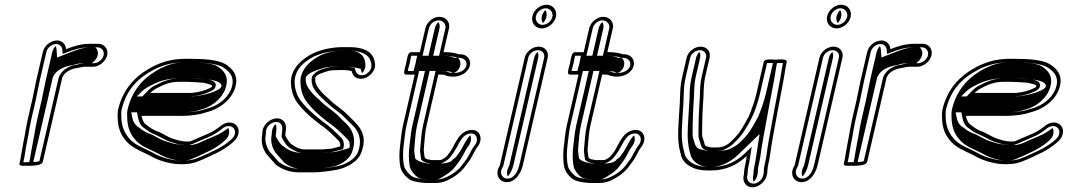

<svg xmlns="http://www.w3.org/2000/svg" viewBox="-20 -700 4527 811"><path d="M66 -26 62.4 -10.5C59.2 3.4 79.5 0 88 0C93.3 0 156.1 4 160.8 -16.5L242.9 -372C245.7 -376.9 245.9 -378.5 246.1 -378.4C254.9 -395.5 279.1 -408.8 302.7 -412.1C316.2 -414 323.9 -418 338 -418H373C398.8 -418 426.6 -440.3 432.7 -466.5C438.8 -492.7 421.3 -515 395.4 -515H360.4C322.6 -515 290.7 -504.8 258.9 -492.4C257.6 -512.6 243.7 -529 220.6 -529C194 -529 167.1 -507.1 160.9 -480.5L132.5 -357.5C126.1 -329.7 122.2 -304.2 115.6 -275.5L96.9 -194.5C94.6 -184.3 92.3 -172.9 90 -160.1L84.1 -126C82.6 -116.7 80.9 -108 79 -99.5C75.9 -86.3 70.8 -51.2 68.6 -41.5L68.4 -40.9C68.2 -37.1 67.5 -32.5 66 -26ZM94 -99.5C96 -108.3 97.8 -117.6 99.3 -127L105.1 -160.9C107.4 -173.5 109.6 -184.6 111.9 -194.5L130.6 -275.5C137.4 -304.9 141.3 -330.5 147.5 -357.5L175.9 -480.5C180.2 -498.8 198.8 -514 217.2 -514C232.6 -514 242.5 -503.1 243.6 -488.1L244.7 -472L261.7 -478.6C292.7 -490.7 322 -500 356.9 -500H391.9C409.4 -500 421.8 -484.2 417.7 -466.5C413.6 -448.8 393.9 -433 376.5 -433H341.5C324 -433 314.3 -428.4 304 -426.9C276.4 -423.1 246.9 -408.8 232.3 -382C230.7 -378.5 231.4 -379.5 228.5 -374.5L146.5 -19.5C133.6 -14.1 96.8 -15 91.5 -15C86.6 -15 81.8 -14.6 78.4 -14.7L81 -26C85.5 -45.4 89.3 -79.1 94 -99.5ZM106 -26 103.4 -14.7C108.9 -14.6 117.3 -14.9 120.4 -15.4C120.5 -15.6 120.7 -16 120.8 -16.5L203.1 -373C206.1 -378.2 204.8 -376.9 207.1 -380.8C217.6 -399.8 242.2 -418.9 291.9 -426.1C291.9 -426.1 303.2 -433 341.5 -433H367.1C376.1 -438 389.2 -451.3 392.7 -466.5C396.2 -481.5 389.8 -494.7 382.6 -500H356.9C339.9 -500 318.2 -494.8 286.7 -482.5L221.1 -457L218.8 -490.8C218.4 -496.2 217.2 -500.7 214.9 -505.4C208.6 -498.9 203.1 -490.1 200.9 -480.5L172.5 -357.5C166.2 -330 162.3 -304.5 155.6 -275.5L136.9 -194.5C134.6 -184.4 132.3 -173.1 130 -160.4L124.2 -126.4C122.7 -117.1 121 -108.1 119 -99.5C116 -86.7 111 -52.1 108.5 -41.3C108.3 -37.6 107.5 -32.4 106 -26Z M638.7 -325.6C669.6 -341.8 695.8 -354.5 738.1 -354.5H767.6C779.5 -354.5 828.9 -351.6 837.5 -350.6C840.2 -350.3 876.1 -342.8 875.1 -338.2L875.7 -336.2L875.4 -335C875.1 -333.6 872.8 -331.2 869.3 -329.3C844.7 -317.1 823.1 -310.8 789.1 -307.5L614.4 -307.5C615.9 -309 638.1 -327 638.7 -325.6ZM601.7 -170.4C588.7 -177.4 581.6 -191.2 577.9 -210.5H744.9C774.8 -210.5 806.2 -213.6 831.6 -219.8L852 -225.8C900.8 -237.9 948.9 -269.9 969.4 -318.7C994.1 -379.5 961.5 -411 931 -429.6C900.6 -447.2 843.9 -451.5 790 -451.5H760.5C707.5 -451.5 666.3 -438.7 626.6 -419.5C558 -383.4 500.3 -330.7 478.3 -235L478.2 -234.7L478.2 -234.5C476.5 -224.4 476.3 -212.4 477.2 -199C478.4 -161.2 489.6 -131.3 509.4 -108.6C534 -76.6 569.8 -64.3 608.5 -45.2L629 -34.3C641.1 -27.9 656.8 -22 670.9 -17.8L687 -13.7C719.6 -4.8 774 -2.2 810.7 -16.1C842.2 -28 872.9 -43.1 902.5 -57.5C921 -67 940.7 -80.1 956.2 -92.7C968 -102.3 982.5 -114.6 986.9 -134C993.1 -160.6 976.3 -182.5 949.6 -182.5C936.4 -182.5 923.5 -177.6 912.1 -168.3C894.3 -153.9 875.7 -141.4 853.3 -132.8L808.6 -113.7C797.5 -108.9 790.7 -104.8 781.2 -102.5H762.5C749.9 -103.7 748.1 -104.4 736.3 -106.3L720 -111.2C715.4 -112.5 710.4 -114.1 704.5 -116.1C689.4 -121.3 662.3 -139.7 642 -146.1C626.6 -152 613.7 -160.7 601.7 -170.4ZM842.6 -365.5C832.6 -366.7 784.4 -369.5 771.1 -369.5H741.6C697 -369.5 666 -355.2 636.2 -339.7C622.5 -334.5 609.4 -321.5 604.5 -316.5L580.9 -292.5L786.3 -292.5C822 -295.9 846.9 -302.9 873.6 -316.2C879 -318.9 887.7 -323.5 890.4 -335L891.5 -339.9C892.3 -364.5 843.2 -366.5 842.6 -365.5ZM591.2 -157.4C604.8 -146.6 616.9 -138.5 633.7 -132C650.9 -125.3 678.5 -108 696.7 -101.8C702.6 -99.8 708 -98.1 712.7 -96.7L729.7 -91.6C741.3 -89.7 744.9 -88.7 758.4 -87.5H779.6C793 -90.8 801.8 -95.8 811.9 -100.2L856.2 -119.1C882.6 -129.5 901.4 -142.4 920.2 -157.7C928.3 -164.3 936.8 -167.5 946.2 -167.5C964.5 -167.5 976.2 -152.3 971.9 -134C969 -121.2 959.9 -112.9 948 -103.3C933.8 -91.7 914.7 -79.1 898.1 -70.5C868.9 -56.4 838.4 -41.4 808.2 -30C777.1 -18.2 724.5 -19.9 693.9 -28.3L678 -32.3C663.4 -36.8 649.7 -41.9 638.6 -47.8L617.9 -58.9C577.7 -78.7 544.8 -90.1 522.4 -119.2C505.2 -141.6 493.8 -166 492.6 -203C491.7 -216.2 492.1 -227.3 493.3 -235.3C514.7 -326.2 566.5 -372.3 631.1 -406.5C669.8 -425.1 706.6 -436.5 757 -436.5H786.6C839.7 -436.5 894.9 -431.5 921 -416.3C950 -398.6 976 -372.6 955.3 -321.3C937.8 -279.9 896.1 -251.3 851.1 -240.2L830.8 -234.2C806.4 -228.4 777.1 -225.5 748.4 -225.5H558.7L562.7 -204.7C566.7 -184 574.6 -167.2 591.2 -157.4ZM558.1 -292.5 576.9 -311.6C581.2 -316 594.6 -328.3 611.6 -336.2C639.6 -350.7 675.9 -369.5 741.6 -369.5H771.1C792.3 -369.5 835.4 -367 852.2 -364.9C860.9 -364 908.8 -360.3 915 -341.3C915.4 -339.9 915.6 -339 916 -337.7L915.4 -335C914.2 -329.6 909.6 -325.9 901.9 -321.7C873.4 -305.9 836.6 -296.9 790.8 -292.5ZM566.2 -162.2C547.3 -173.3 541.6 -188.8 537.8 -208.2L534.5 -225.5H748.4C770.4 -225.5 793 -227.8 810.2 -231.8L830.3 -237.7C862.5 -245.7 909.7 -272.1 929.8 -319.7C953.1 -377.4 922.9 -404.7 896.5 -420.9C876.6 -432.2 836.5 -436.5 786.6 -436.5H757C724.1 -436.5 695.5 -429.2 658.2 -411.3C595.7 -378.2 539.9 -328.9 518.2 -234.9C516.7 -225.3 516.4 -213.9 517.4 -200.5C518.6 -163.4 529.3 -135.4 547.9 -114.1C570.9 -84.2 599.2 -75.6 641.6 -54.8L662.5 -43.6C672 -38.6 683.9 -34.1 696.6 -30.1L711.9 -26.3C736.1 -19.6 766.8 -19.9 783.4 -26.2C811.9 -36.9 841 -51.2 871 -65.8C886.2 -73.6 905.6 -86.3 920 -98C931.4 -107.2 943 -116.8 946.9 -134C949.2 -144 947.9 -152.7 944.1 -159.7C926.7 -146 909.3 -134 881.7 -123.2L837.9 -104.4C829.9 -101 822.7 -95.4 801 -90.1L790.2 -87.5H754.3C735.9 -89.2 724.7 -91.3 713.2 -93.2L693.6 -99.1C688.4 -100.6 682.4 -102.5 676.1 -104.6C651.6 -113 625.8 -130.8 614.6 -134.3C593.6 -140.9 579.3 -151.8 566.2 -162.2Z M1343.5 -69H1265C1244.6 -69 1228.1 -79.7 1215.1 -88C1204.5 -94.4 1198 -104.5 1191.1 -116.3C1187.5 -122.1 1184.6 -128.2 1184.9 -129.5L1185 -129.9C1188.1 -154.3 1192.4 -174.8 1176.5 -189.9C1147.5 -217.3 1093 -185.1 1088.4 -144.6C1087.7 -138.2 1088 -129.9 1086.3 -122.5L1086.2 -122.1C1083 -94.4 1091.3 -71 1103 -52.5C1105.9 -48.3 1144.5 -5.3 1144.5 -5.3C1165.7 12.2 1200.1 28 1242.6 28H1301C1337 28 1376.2 22 1403.1 16.9C1443 9.2 1493.2 -16 1507.6 -59C1537.4 -143.5 1484.7 -176.5 1450.6 -212.9C1432.8 -232 1407.6 -248.5 1385.9 -266.2L1361 -289.4C1353.3 -295.7 1346.1 -302.6 1339.4 -310.1C1325 -326.3 1307 -346.9 1312.1 -373.6C1320.5 -387.7 1341.8 -391.6 1367.2 -400.6C1375.4 -402.7 1397.2 -404 1411.5 -404H1432.1C1445 -404 1453.6 -402.4 1465.1 -400C1468.6 -387.8 1473.4 -375.5 1489 -369.9C1517 -359.8 1545.6 -379.3 1557.6 -400.6C1568.1 -419.2 1564.2 -434.3 1561.1 -445.9C1550.6 -485 1511.3 -501 1454.5 -501H1433.9C1382.6 -501 1340.8 -491.8 1302.8 -474.9C1257.8 -452.6 1204.1 -408.8 1209.1 -345.9C1209.8 -320.2 1217.4 -296.4 1228.5 -276.7C1254.7 -236.8 1292.6 -204.7 1331.3 -174.7C1362.2 -154.3 1384.4 -131 1409.2 -106.6C1415.5 -100.4 1417.4 -95.1 1417.2 -83.3L1416.8 -81.6C1416.7 -81.5 1416.7 -81.5 1416.1 -81.3L1401.3 -77.5C1388.5 -74.1 1379.5 -71 1367.1 -71H1366.7C1359 -70.3 1353.2 -69.8 1343.5 -69ZM1304.4 13H1246.1C1207.5 13 1175.9 -1.6 1156.5 -17.2C1152 -22.1 1118.8 -59.5 1116.4 -62.6C1105.4 -80.3 1099.1 -100.6 1101.4 -122.9C1103.8 -134.7 1103.2 -141.2 1103.7 -146.4C1106.9 -174.6 1144.8 -196.7 1164.5 -178.1C1175.3 -167.8 1173 -153.4 1169.4 -126.3C1169.9 -117.4 1173.6 -112.7 1177.4 -106.7C1184.1 -95.2 1191.8 -82.7 1204.9 -74.8C1217.5 -66.8 1236.1 -54 1261.5 -54H1340.7C1349.9 -54.8 1357.8 -55.5 1363.8 -56C1380.8 -56.2 1389.8 -59.8 1402 -63L1429.2 -70.1L1432.6 -84.9C1432.8 -99.2 1429.8 -109.8 1421.3 -118.3C1396.8 -142.4 1373.5 -166.6 1342.1 -187.5C1303.2 -217.7 1267 -248.9 1242.2 -286.3C1231.7 -305.4 1225.2 -326.4 1224.5 -349.7C1223 -404.1 1262.4 -439.5 1306.7 -461.6C1342.9 -477.6 1381.1 -486 1430.5 -486H1451C1505.7 -486 1537.6 -470.9 1546.2 -439.1C1549.3 -427.5 1551.4 -417.6 1544.5 -405.4C1536 -390.3 1516.5 -377.1 1497.1 -384.1C1484.6 -388.6 1482 -399.9 1478.1 -413.2C1464.5 -416.2 1452.3 -419 1435.5 -419H1415C1399.6 -419 1378.7 -418.2 1366.6 -415.1C1343.3 -409.1 1313 -402 1297.5 -376C1290.4 -338.5 1311.9 -315.7 1326.8 -299C1333.8 -291.1 1341.9 -283.5 1349.4 -277.3L1374.3 -254.1C1396.6 -235.8 1421.6 -219.3 1438.2 -201.5C1457.7 -180.7 1480.8 -164 1491.7 -140.3C1500.4 -120.2 1505.3 -95.3 1493.1 -60.7C1482.1 -27.9 1441 -5.1 1403.5 2.1C1375.6 7.5 1339.6 13 1304.4 13ZM1387.3 3.6C1407.5 -0.3 1454.4 -19.6 1467.8 -59.6C1480.9 -96.9 1475.4 -124.1 1466.5 -145C1455 -170 1432.2 -185.9 1412.6 -206.9C1396 -224.7 1372.2 -240.2 1348.8 -259.3L1323.9 -282.5C1316.4 -288.6 1308.1 -296.5 1301.2 -304.3C1286.3 -321.1 1266.4 -343.7 1272.3 -374.5C1284.8 -395.7 1321.7 -404.2 1340.9 -411.1C1364.8 -419.6 1395.6 -419 1415 -419H1435.5C1458 -419 1475.3 -415.7 1487.4 -413.1L1502.9 -409.7C1504.8 -403.3 1506.7 -396.2 1509.5 -390.8C1525.4 -407.2 1525.5 -427.1 1521.2 -443.1C1511.3 -479.9 1480.6 -486 1451 -486H1430.5C1393.9 -486 1366.4 -480.7 1333.4 -466.2C1295 -447 1244.5 -407 1249.3 -347.5C1250 -322.6 1257.1 -300.2 1267.7 -281.2C1292.7 -243.3 1328.8 -212.3 1367.2 -182.5C1399.7 -161 1422.5 -137 1446.9 -112.9C1455.3 -104.6 1457.5 -96.5 1457.4 -83.9L1455.4 -75.2C1449.7 -73.3 1448.7 -72.7 1438.3 -69.6L1422.4 -65.4C1414.3 -63.3 1401.1 -57.3 1368.7 -56.1C1364.3 -55.7 1352.2 -54.6 1344.5 -54H1261.5C1210.1 -54 1190.3 -73 1180.3 -79.4C1165.2 -88.7 1158.7 -100.2 1151.9 -111.8C1147.7 -118.6 1143.2 -122.3 1144.9 -129.6C1147.4 -148.7 1149.8 -165.3 1144.3 -176.2C1136.7 -168.7 1129.9 -157.2 1128.6 -145.3C1127.9 -139.4 1128.3 -131.1 1126.3 -122.4C1123.5 -97 1131.1 -74.7 1142 -57.3C1145.2 -53.2 1176.9 -17.6 1182 -11.9C1202.4 4.5 1230.4 13 1246.1 13H1304.4C1336.1 13 1352 10.4 1387.3 3.6Z M1854.8 -384.3H1855.2C1855.3 -384.3 1855.3 -384.4 1855.9 -384.1C1881.2 -371.6 1919.9 -373.3 1945 -393C1970.6 -413.8 1971.1 -442.8 1955.4 -458.7C1947 -466.9 1935.6 -471.8 1918.1 -470.9C1903.5 -476.5 1880.5 -479.7 1859.5 -479.7H1853.3L1876.6 -580.5C1882.7 -607.1 1862.4 -629 1836 -629C1809.7 -629 1782.9 -606.8 1776.8 -580.5L1753.5 -479.6H1717C1701.4 -479.6 1699.9 -452.9 1695.6 -432.3C1690.4 -411.7 1679.6 -385 1695.2 -385H1731.7L1682.1 -170C1675.5 -141.4 1673.9 -113.4 1670.3 -88.4C1665.7 -52.8 1665.6 -19.8 1671.7 7.6C1676.3 26.9 1694.1 47.5 1710 58C1728.1 68.8 1753.1 70.7 1778.1 73H1816.3C1844.2 73 1863.7 66.5 1882.7 54.9C1899.8 46.4 1918.8 32 1932.2 18C1942.6 7.4 1950.3 -5.6 1958.5 -15.8C1974.4 -35.6 1983.5 -62.7 1997.3 -79.9C2025.3 -116.5 2004.4 -162.7 1956.4 -148.7C1913.5 -136.2 1900.3 -84.4 1881.1 -58C1871.6 -46.7 1867.3 -38.2 1859.2 -33.5C1852.5 -29.6 1845.2 -24 1838.7 -24H1803C1789.2 -26.8 1782 -25.9 1773.8 -34.4C1772.3 -41.5 1770.9 -56.5 1769.9 -66L1770.8 -79C1773.8 -108 1774.7 -139.2 1782 -170.5L1831.5 -385.3H1837.7C1840.8 -385.3 1847.1 -384.9 1854.8 -384.3ZM1912.5 -455.8C1928 -456.5 1936.4 -453.7 1943.2 -447C1954.7 -435.5 1953.2 -417.3 1937 -403.7C1916.9 -388.5 1884.5 -388.3 1862.7 -399C1854.8 -399.6 1845.3 -400.3 1841.1 -400.3H1820L1767 -170.5C1759.2 -137 1758.4 -105.7 1755.4 -76.8L1754.4 -62.3C1755.7 -50.9 1757.3 -35.3 1759.3 -25.2C1771.2 -12.9 1784.7 -11.7 1798.1 -9H1835.2C1849.8 -9 1860.5 -18.6 1864.7 -21.1C1879.8 -29.9 1884.9 -41.6 1892.6 -50.8C1917.8 -85.2 1926.3 -125.2 1957.6 -134.3C1992 -144.4 2004.8 -111.8 1985.9 -87.1C1969 -66.1 1959.9 -39.2 1947.2 -23.2C1937.6 -11.3 1930.5 0.6 1922.2 9C1910.4 21.4 1892.9 34.6 1878.4 41.8C1860.1 50.8 1847.4 58 1819.7 58H1782.2C1756.5 55.7 1734.8 53.2 1720.2 44.8C1705.7 35 1690.3 16.1 1686.8 1.3C1681.2 -23.8 1681.1 -55.7 1685.5 -89.8C1689.3 -115.5 1690.9 -143.1 1697.1 -170L1750.2 -400H1702.6C1703.2 -407.1 1707.4 -419.5 1710.5 -431.9C1710.5 -431.9 1710.6 -432.3 1710.6 -432.3C1710.6 -432.3 1710.7 -432.7 1710.5 -432.7C1713.1 -445.1 1715.3 -459 1717.3 -464.6H1764.9L1791.7 -580.5C1795.9 -598.6 1814.6 -614 1832.4 -614C1851.4 -614 1865.3 -597.4 1861.4 -580.5L1834.7 -464.7H1855.8C1877 -464.7 1899 -460.8 1912.3 -455.8ZM1866.2 -399 1880.1 -397.9 1888.4 -393.8C1891.5 -392.3 1894.1 -391.6 1895.4 -391.3C1897.2 -391.8 1902.5 -393.6 1908.7 -398.3C1928.1 -414.4 1928.9 -440.8 1917.4 -452.4C1916.1 -453.7 1914.9 -454.7 1913.4 -455.7L1900.9 -455.1L1888.2 -459.9C1881.2 -462.6 1866.6 -464.7 1855.8 -464.7H1809.7L1836.4 -580.5C1838.8 -590.7 1836.6 -599.8 1831.9 -606.6C1825.4 -600.4 1819 -590.7 1816.7 -580.5L1789.9 -464.6H1742.2C1739.5 -456.5 1737.8 -443.8 1735.5 -432.3C1732.5 -420.8 1728.4 -408.8 1727.3 -400H1775L1721.9 -170C1715.4 -142 1713.9 -114.2 1710.2 -88.9C1705.7 -53.9 1705.6 -21.3 1711.6 5.1C1715.5 21.8 1732.3 41 1744.8 49.5C1753.9 54.8 1761.9 55.8 1786.1 58H1819.6C1826.5 58 1832.2 58 1848.7 47.9C1862.4 39.5 1880.5 28.5 1894.4 14C1903.5 4.7 1911.1 -7.9 1919.9 -18.9C1934.4 -37 1942.9 -63 1958.7 -83C1970.1 -98.1 1972.1 -116.3 1966.2 -128.4C1947.3 -110.8 1935.7 -77.3 1919.4 -55C1910.1 -43.9 1908.9 -35.9 1892.3 -26.2C1892.3 -26.2 1886.9 -9 1835 -9H1789.7C1778.2 -11.3 1749.4 -14.2 1734 -30.1C1732.2 -38.8 1730.7 -53.9 1729.5 -64.6L1730.5 -78.1C1733.5 -107.1 1734.4 -138.4 1741.8 -170.5L1794.8 -400.3H1840.9C1850.8 -400.3 1856.9 -399.7 1866.2 -399Z M2091.4 -1.6C2091.4 -1.6 2088.4 3.5 2086.5 7.7C2072.6 36.4 2086.6 61.1 2107 67.2C2147 79.3 2178.8 39.9 2188.3 -1.5L2293.3 -455.9C2299.2 -481.8 2282.3 -503 2255.6 -503C2229 -503 2202.2 -481.8 2196.3 -455.9ZM2268.4 -580C2295 -580 2321.9 -601.9 2328.1 -628.5C2334.5 -656 2316.1 -680 2288.5 -680C2261.8 -680 2234.9 -658.1 2228.8 -631.5C2222.4 -604 2240.8 -580 2268.4 -580ZM2105.8 0.9 2211.3 -455.9C2215.2 -473.1 2233.5 -488 2252.2 -488C2270.9 -488 2282.2 -473.1 2278.3 -455.9L2173.3 -1.5C2165.2 33.9 2142.3 61.2 2114.3 52.8C2100.5 48.6 2090.6 31.1 2100.2 11.3C2103 5.5 2104.1 3.8 2105.8 0.9ZM2271.9 -595C2252.7 -595 2239.4 -612.4 2243.8 -631.5C2248 -649.8 2266.7 -665 2285 -665C2304.2 -665 2317.5 -647.6 2313.1 -628.5C2308.9 -610.2 2290.2 -595 2271.9 -595ZM2125 45.3C2135 34.4 2144.2 16.5 2148.3 -1.5L2253.3 -455.9C2255.4 -465.4 2254 -474 2250.4 -480.4C2244.4 -474.6 2238.4 -465.4 2236.3 -455.9L2131.1 -0.6C2122 15.4 2118.3 32.7 2125 45.3ZM2273.2 -602.6C2279.6 -608.9 2285.8 -618.4 2288.1 -628.5C2290.7 -639.6 2288.6 -649.9 2283.7 -657.4C2277.3 -651.1 2271.1 -641.6 2268.8 -631.5C2266.2 -620.4 2268.3 -610.1 2273.2 -602.6Z M2546.8 -384.3H2547.2C2547.3 -384.3 2547.3 -384.4 2547.9 -384.1C2573.2 -371.6 2611.9 -373.3 2637 -393C2662.6 -413.8 2663.1 -442.8 2647.4 -458.7C2639 -466.9 2627.6 -471.8 2610.1 -470.9C2595.5 -476.5 2572.5 -479.7 2551.5 -479.7H2545.3L2568.6 -580.5C2574.7 -607.1 2554.4 -629 2528 -629C2501.7 -629 2474.9 -606.8 2468.8 -580.5L2445.5 -479.6H2409C2393.4 -479.6 2391.9 -452.9 2387.6 -432.3C2382.4 -411.7 2371.6 -385 2387.2 -385H2423.7L2374.1 -170C2367.5 -141.4 2365.9 -113.4 2362.3 -88.4C2357.7 -52.8 2357.6 -19.8 2363.7 7.6C2368.3 26.9 2386.1 47.5 2402 58C2420.1 68.8 2445.1 70.7 2470.1 73H2508.3C2536.2 73 2555.7 66.5 2574.7 54.9C2591.8 46.4 2610.8 32 2624.2 18C2634.6 7.4 2642.3 -5.6 2650.5 -15.8C2666.4 -35.6 2675.5 -62.7 2689.3 -79.9C2717.3 -116.5 2696.4 -162.7 2648.4 -148.7C2605.5 -136.2 2592.3 -84.4 2573.1 -58C2563.6 -46.7 2559.3 -38.2 2551.2 -33.5C2544.5 -29.6 2537.2 -24 2530.7 -24H2495C2481.2 -26.8 2474 -25.9 2465.8 -34.4C2464.3 -41.5 2462.9 -56.5 2461.9 -66L2462.8 -79C2465.8 -108 2466.7 -139.2 2474 -170.5L2523.5 -385.3H2529.7C2532.8 -385.3 2539.1 -384.9 2546.8 -384.3ZM2604.5 -455.8C2620 -456.5 2628.4 -453.7 2635.2 -447C2646.7 -435.5 2645.2 -417.3 2629 -403.7C2608.9 -388.5 2576.5 -388.3 2554.7 -399C2546.8 -399.6 2537.3 -400.3 2533.1 -400.3H2512L2459 -170.5C2451.2 -137 2450.4 -105.7 2447.4 -76.8L2446.4 -62.3C2447.7 -50.9 2449.3 -35.3 2451.3 -25.2C2463.2 -12.9 2476.7 -11.7 2490.1 -9H2527.2C2541.8 -9 2552.5 -18.6 2556.7 -21.1C2571.8 -29.9 2576.9 -41.6 2584.6 -50.8C2609.8 -85.2 2618.3 -125.2 2649.6 -134.3C2684 -144.4 2696.8 -111.8 2677.9 -87.1C2661 -66.1 2651.9 -39.2 2639.2 -23.2C2629.6 -11.3 2622.5 0.6 2614.2 9C2602.4 21.4 2584.9 34.6 2570.4 41.8C2552.1 50.8 2539.4 58 2511.7 58H2474.2C2448.5 55.7 2426.8 53.2 2412.2 44.8C2397.7 35 2382.3 16.1 2378.8 1.3C2373.2 -23.8 2373.1 -55.7 2377.5 -89.8C2381.3 -115.5 2382.9 -143.1 2389.1 -170L2442.2 -400H2394.6C2395.2 -407.1 2399.4 -419.5 2402.5 -431.9C2402.5 -431.9 2402.6 -432.3 2402.6 -432.3C2402.6 -432.3 2402.7 -432.7 2402.5 -432.7C2405.1 -445.1 2407.3 -459 2409.3 -464.6H2456.9L2483.7 -580.5C2487.9 -598.6 2506.6 -614 2524.4 -614C2543.4 -614 2557.3 -597.4 2553.4 -580.5L2526.7 -464.7H2547.8C2569 -464.7 2591 -460.8 2604.3 -455.8ZM2558.2 -399 2572.1 -397.9 2580.4 -393.8C2583.5 -392.3 2586.1 -391.6 2587.4 -391.3C2589.2 -391.8 2594.5 -393.6 2600.7 -398.3C2620.1 -414.4 2620.9 -440.8 2609.4 -452.4C2608.1 -453.7 2606.9 -454.7 2605.4 -455.7L2592.9 -455.1L2580.2 -459.9C2573.2 -462.6 2558.6 -464.7 2547.8 -464.7H2501.7L2528.4 -580.5C2530.8 -590.7 2528.6 -599.8 2523.9 -606.6C2517.4 -600.4 2511 -590.7 2508.7 -580.5L2481.9 -464.6H2434.2C2431.5 -456.5 2429.8 -443.8 2427.5 -432.3C2424.5 -420.8 2420.4 -408.8 2419.3 -400H2467L2413.9 -170C2407.4 -142 2405.9 -114.2 2402.2 -88.9C2397.7 -53.9 2397.6 -21.3 2403.6 5.1C2407.5 21.8 2424.3 41 2436.8 49.5C2445.9 54.8 2453.9 55.8 2478.1 58H2511.6C2518.5 58 2524.2 58 2540.7 47.9C2554.4 39.5 2572.5 28.5 2586.4 14C2595.5 4.7 2603.1 -7.9 2611.9 -18.9C2626.4 -37 2634.9 -63 2650.7 -83C2662.1 -98.1 2664.1 -116.3 2658.2 -128.4C2639.3 -110.8 2627.7 -77.3 2611.4 -55C2602.1 -43.9 2600.9 -35.9 2584.3 -26.2C2584.3 -26.2 2578.9 -9 2527 -9H2481.7C2470.2 -11.3 2441.4 -14.2 2426 -30.1C2424.2 -38.8 2422.7 -53.9 2421.5 -64.6L2422.5 -78.1C2425.5 -107.1 2426.4 -138.4 2433.8 -170.5L2486.8 -400.3H2532.9C2542.8 -400.3 2548.9 -399.7 2558.2 -399Z M3223.9 0.5C3234.7 -46.2 3233.9 -62.4 3243.5 -114.9C3258.6 -198.2 3274.3 -281.7 3289.8 -362.8C3294.7 -388.7 3297.3 -412.6 3302.3 -434.5L3303 -437.5C3306.9 -454.4 3266.5 -448 3257 -448C3236.2 -448.5 3209.4 -453.1 3205.8 -437.5L3175.3 -305.5C3167.5 -271.7 3155.3 -239.3 3143.6 -209.8C3142.5 -207.2 3119 -165.1 3118.7 -165.2L3102.2 -139.5C3090.5 -124.5 3080.9 -114.5 3067.5 -102C3053.9 -88.4 3034.4 -77 3008 -77H2990.8C2979.9 -77 2979.5 -78 2965.2 -81.5C2956.7 -85.1 2957.3 -86.9 2953.9 -99.7C2949.8 -116.3 2945.1 -119.5 2945.6 -135.8C2946.1 -157.8 2946.2 -196.6 2947.2 -219.7L2949.6 -263C2954 -306.3 2949.4 -335.2 2959.7 -379.8L2977.3 -456.1C2983.3 -481.9 2966.3 -503 2939.6 -503C2913 -503 2886.2 -481.8 2880.2 -455.9L2862.5 -379.1C2856.7 -353.7 2854.1 -334.1 2853.3 -312.5C2852.6 -250.7 2843.1 -176.3 2844.7 -115.1C2844.4 -107.8 2848.7 -77.4 2848.7 -77.4C2851.7 -66.4 2854.9 -47.9 2858.6 -37.1C2872 -3.7 2910.4 20 2967.3 20H2985.6C3047.8 20 3098.5 -6.9 3134.2 -41.3C3132 -27.3 3130.2 -13.8 3127.1 -0.5C3124.7 9.8 3123.3 19 3122.9 26.8L3122.2 38.1L3120.4 45.9C3118.9 59.2 3121.9 70.5 3129.8 79.1C3157.1 109.3 3212.2 78.3 3218.9 39.3L3220.8 31.1C3222.3 19.7 3221.6 10.5 3223.9 0.5ZM3208.9 0.5C3206 13 3206.6 23.9 3205.6 31.9L3203.8 39.7C3202.3 48.8 3197.3 57.2 3189.7 64C3163.6 87.6 3133.4 72.6 3135.6 45L3137.5 36.9L3138.3 24.2C3138.6 17.4 3139.9 9.2 3142.1 -0.5C3145.4 -14.8 3147.3 -28.7 3149.4 -42.4L3155.3 -80.2L3124.7 -50.7C3092.3 -19.5 3046.7 5 2989 5H2970.8C2917.8 5 2884.6 -17.3 2873.2 -44.8C2870 -54.6 2866.6 -73.4 2863.8 -83.4C2863.1 -88.4 2860 -114.9 2860.1 -118.3C2858.6 -178 2868 -252.8 2868.7 -315.5C2869.5 -335.9 2871.9 -354.6 2877.5 -379.1L2895.2 -455.9C2899.2 -473.1 2917.5 -488 2936.2 -488C2954.9 -488 2966.2 -473.1 2962.3 -456.1L2944.7 -379.8C2933.7 -332.3 2938.5 -302.5 2934.3 -260.8L2931.8 -217C2930.8 -193.3 2930.7 -154.5 2930.2 -132.8C2929.6 -112.8 2935.5 -106.9 2938.9 -93.1C2941.8 -82.2 2944.7 -72.5 2956.6 -67.5C2967.8 -62.8 2975.7 -62 2987.3 -62H3004.5C3013 -62 3026 -63.7 3033.3 -65.3C3048.6 -72.8 3063.2 -78.7 3077.1 -92.6C3090.2 -105 3101.5 -116.7 3113.7 -132.4C3120 -140.5 3125.8 -151.1 3131 -159.1C3158.4 -201.4 3176.9 -247.7 3190.3 -305.5L3219.9 -433.5C3228.2 -434.7 3240.2 -433.3 3253.4 -433C3262.3 -433 3279.8 -434.9 3287.1 -433.4C3281.6 -408.7 3279.4 -387.3 3274.6 -362.2C3259.1 -281.1 3243.4 -197.5 3228.4 -114.1C3218.6 -60.6 3219.4 -44.9 3208.9 0.5ZM3244.8 -433.2 3215.3 -305.5C3207.4 -271.1 3195.1 -238.6 3183.3 -208.7C3181.3 -204.3 3160.4 -166.6 3157.5 -162.5L3140.9 -136.9C3128.9 -121.4 3118.9 -110.8 3104.9 -97.7C3090.6 -83.7 3073.1 -76.3 3057 -68.4C3038.4 -64.2 3026.3 -62 3004.5 -62H2987.3C2964.2 -62 2948.5 -67 2941.4 -68.7C2920.6 -73.7 2917.1 -85.2 2913.9 -97C2910.2 -112.2 2904.9 -116.9 2905.4 -134.7C2905.9 -156.5 2906 -195.4 2907.1 -218.7L2909.5 -262.2C2913.8 -304.9 2909.1 -334.1 2919.7 -379.8L2937.3 -456.1C2939.5 -465.6 2938.3 -473.5 2934.5 -480.4C2928.4 -474.5 2922.4 -465.4 2920.2 -455.9L2902.5 -379.1C2896.7 -354 2894.2 -334.8 2893.4 -313.6C2892.8 -251.5 2883.3 -177.3 2884.9 -116.3C2884.6 -110.5 2888.2 -83.4 2888.7 -79.8C2891.8 -68.6 2894.9 -50.6 2898.4 -40.4C2911.6 -8 2946.8 5 2970.8 5H2989C3017.3 5 3060.8 -10.9 3096.9 -45.6L3188.7 -134.2L3174.3 -41.7C3172.1 -27.8 3170.3 -14.2 3167.1 -0.5C3164.8 9.6 3163.4 18.4 3163.1 25.8L3162.3 37.7L3160.5 45.6C3159.6 53.7 3160.7 61.2 3163.8 67.3C3171 60.1 3177 50.4 3178.9 39.4L3180.7 31.4C3182 21.3 3181.4 11.4 3183.9 0.5C3194.6 -45.7 3193.8 -61.7 3203.5 -114.6C3218.5 -197.9 3234.2 -281.5 3249.7 -362.6C3254.6 -387.8 3257 -410.9 3262 -433.3C3261.2 -433.2 3257.6 -433 3253.6 -433H3252.3C3249.1 -433.1 3248.8 -433.1 3244.8 -433.2Z M3336.4 -1.6C3336.4 -1.6 3333.4 3.5 3331.5 7.7C3317.6 36.4 3331.6 61.1 3352 67.2C3392 79.3 3423.8 39.9 3433.3 -1.5L3538.3 -455.9C3544.2 -481.8 3527.3 -503 3500.6 -503C3474 -503 3447.2 -481.8 3441.3 -455.9ZM3513.4 -580C3540 -580 3566.9 -601.9 3573.1 -628.5C3579.5 -656 3561.1 -680 3533.5 -680C3506.8 -680 3479.9 -658.1 3473.8 -631.5C3467.4 -604 3485.8 -580 3513.4 -580ZM3350.8 0.9 3456.3 -455.9C3460.2 -473.1 3478.5 -488 3497.2 -488C3515.9 -488 3527.2 -473.1 3523.3 -455.9L3418.3 -1.5C3410.2 33.9 3387.3 61.2 3359.3 52.8C3345.5 48.6 3335.6 31.1 3345.2 11.3C3348 5.5 3349.1 3.8 3350.8 0.9ZM3516.9 -595C3497.7 -595 3484.4 -612.4 3488.8 -631.5C3493 -649.8 3511.7 -665 3530 -665C3549.2 -665 3562.5 -647.6 3558.1 -628.5C3553.9 -610.2 3535.2 -595 3516.9 -595ZM3370 45.3C3380 34.4 3389.2 16.5 3393.3 -1.5L3498.3 -455.9C3500.4 -465.4 3499 -474 3495.4 -480.4C3489.4 -474.6 3483.4 -465.4 3481.3 -455.9L3376.1 -0.6C3367 15.4 3363.3 32.7 3370 45.3ZM3518.2 -602.6C3524.6 -608.9 3530.8 -618.4 3533.1 -628.5C3535.7 -639.6 3533.6 -649.9 3528.7 -657.4C3522.3 -651.1 3516.1 -641.6 3513.8 -631.5C3511.2 -620.4 3513.3 -610.1 3518.2 -602.6Z M3548 -26 3544.4 -10.5C3541.2 3.4 3561.5 0 3570 0C3575.3 0 3638.1 4 3642.8 -16.5L3724.9 -372C3727.7 -376.9 3727.9 -378.5 3728.1 -378.4C3736.9 -395.5 3761.1 -408.8 3784.7 -412.1C3798.2 -414 3805.9 -418 3820 -418H3855C3880.8 -418 3908.6 -440.3 3914.7 -466.5C3920.8 -492.7 3903.3 -515 3877.4 -515H3842.4C3804.6 -515 3772.7 -504.8 3740.9 -492.4C3739.6 -512.6 3725.7 -529 3702.6 -529C3676 -529 3649.1 -507.1 3642.9 -480.5L3614.5 -357.5C3608.1 -329.7 3604.2 -304.2 3597.6 -275.5L3578.9 -194.5C3576.6 -184.3 3574.3 -172.9 3572 -160.1L3566.1 -126C3564.6 -116.7 3562.9 -108 3561 -99.5C3557.9 -86.3 3552.8 -51.2 3550.6 -41.5L3550.4 -40.9C3550.2 -37.1 3549.5 -32.5 3548 -26ZM3576 -99.5C3578 -108.3 3579.8 -117.6 3581.3 -127L3587.1 -160.9C3589.4 -173.5 3591.6 -184.6 3593.9 -194.5L3612.6 -275.5C3619.4 -304.9 3623.3 -330.5 3629.5 -357.5L3657.9 -480.5C3662.2 -498.8 3680.8 -514 3699.2 -514C3714.6 -514 3724.5 -503.1 3725.6 -488.1L3726.7 -472L3743.7 -478.6C3774.7 -490.7 3804 -500 3838.9 -500H3873.9C3891.4 -500 3903.8 -484.2 3899.7 -466.5C3895.6 -448.8 3875.9 -433 3858.5 -433H3823.5C3806 -433 3796.3 -428.4 3786 -426.9C3758.4 -423.1 3728.9 -408.8 3714.3 -382C3712.7 -378.5 3713.4 -379.5 3710.5 -374.5L3628.5 -19.5C3615.6 -14.1 3578.8 -15 3573.5 -15C3568.6 -15 3563.8 -14.6 3560.4 -14.7L3563 -26C3567.5 -45.4 3571.3 -79.1 3576 -99.5ZM3588 -26 3585.4 -14.7C3590.9 -14.6 3599.3 -14.9 3602.4 -15.4C3602.5 -15.6 3602.7 -16 3602.8 -16.5L3685.1 -373C3688.1 -378.2 3686.8 -376.9 3689.1 -380.8C3699.6 -399.8 3724.2 -418.9 3773.9 -426.1C3773.9 -426.1 3785.2 -433 3823.5 -433H3849.1C3858.1 -438 3871.2 -451.3 3874.7 -466.5C3878.2 -481.5 3871.8 -494.7 3864.6 -500H3838.9C3821.9 -500 3800.2 -494.8 3768.7 -482.5L3703.1 -457L3700.8 -490.8C3700.4 -496.2 3699.2 -500.7 3696.9 -505.4C3690.6 -498.9 3685.1 -490.1 3682.9 -480.5L3654.5 -357.5C3648.2 -330 3644.3 -304.5 3637.6 -275.5L3618.9 -194.5C3616.6 -184.4 3614.3 -173.1 3612 -160.4L3606.2 -126.4C3604.7 -117.1 3603 -108.1 3601 -99.5C3598 -86.7 3593 -52.1 3590.5 -41.3C3590.3 -37.6 3589.5 -32.4 3588 -26Z M4120.7 -325.6C4151.6 -341.8 4177.8 -354.5 4220.1 -354.5H4249.6C4261.5 -354.5 4310.9 -351.6 4319.5 -350.6C4322.2 -350.3 4358.1 -342.8 4357.1 -338.2L4357.7 -336.2L4357.4 -335C4357.1 -333.6 4354.8 -331.2 4351.3 -329.3C4326.7 -317.1 4305.1 -310.8 4271.1 -307.5L4096.4 -307.5C4097.9 -309 4120.1 -327 4120.7 -325.6ZM4083.7 -170.4C4070.7 -177.4 4063.6 -191.2 4059.9 -210.5H4226.9C4256.8 -210.5 4288.2 -213.6 4313.6 -219.8L4334 -225.8C4382.8 -237.9 4430.9 -269.9 4451.4 -318.7C4476.1 -379.5 4443.5 -411 4413 -429.6C4382.6 -447.2 4325.9 -451.5 4272 -451.5H4242.5C4189.5 -451.5 4148.3 -438.7 4108.6 -419.5C4040 -383.4 3982.3 -330.7 3960.3 -235L3960.2 -234.7L3960.2 -234.5C3958.5 -224.4 3958.3 -212.4 3959.2 -199C3960.4 -161.2 3971.6 -131.3 3991.4 -108.6C4016 -76.6 4051.8 -64.3 4090.5 -45.2L4111 -34.3C4123.1 -27.9 4138.8 -22 4152.9 -17.8L4169 -13.7C4201.6 -4.8 4256 -2.2 4292.7 -16.1C4324.2 -28 4354.9 -43.1 4384.5 -57.5C4403 -67 4422.7 -80.1 4438.2 -92.7C4450 -102.3 4464.5 -114.6 4468.9 -134C4475.1 -160.6 4458.3 -182.5 4431.6 -182.5C4418.4 -182.5 4405.5 -177.6 4394.1 -168.3C4376.3 -153.9 4357.7 -141.4 4335.3 -132.8L4290.6 -113.7C4279.5 -108.9 4272.7 -104.8 4263.2 -102.5H4244.5C4231.9 -103.7 4230.1 -104.4 4218.3 -106.3L4202 -111.2C4197.4 -112.5 4192.4 -114.1 4186.5 -116.1C4171.4 -121.3 4144.3 -139.7 4124 -146.1C4108.6 -152 4095.7 -160.7 4083.7 -170.4ZM4324.6 -365.5C4314.6 -366.7 4266.4 -369.5 4253.1 -369.5H4223.6C4179 -369.5 4148 -355.2 4118.2 -339.7C4104.5 -334.5 4091.4 -321.5 4086.5 -316.5L4062.9 -292.5L4268.3 -292.5C4304 -295.9 4328.9 -302.9 4355.6 -316.2C4361 -318.9 4369.7 -323.5 4372.4 -335L4373.5 -339.9C4374.3 -364.5 4325.2 -366.5 4324.6 -365.5ZM4073.2 -157.4C4086.8 -146.6 4098.9 -138.5 4115.7 -132C4132.9 -125.3 4160.5 -108 4178.7 -101.8C4184.6 -99.8 4190 -98.1 4194.7 -96.7L4211.7 -91.6C4223.3 -89.7 4226.9 -88.7 4240.4 -87.5H4261.6C4275 -90.8 4283.8 -95.8 4293.9 -100.2L4338.2 -119.1C4364.6 -129.5 4383.4 -142.4 4402.2 -157.7C4410.3 -164.3 4418.8 -167.5 4428.2 -167.5C4446.5 -167.5 4458.2 -152.3 4453.9 -134C4451 -121.2 4441.9 -112.9 4430 -103.3C4415.8 -91.7 4396.7 -79.1 4380.1 -70.5C4350.9 -56.4 4320.4 -41.4 4290.2 -30C4259.1 -18.2 4206.5 -19.9 4175.9 -28.3L4160 -32.3C4145.4 -36.8 4131.7 -41.9 4120.6 -47.8L4099.9 -58.9C4059.7 -78.7 4026.8 -90.1 4004.4 -119.2C3987.2 -141.6 3975.8 -166 3974.6 -203C3973.7 -216.2 3974.1 -227.3 3975.3 -235.3C3996.7 -326.2 4048.5 -372.3 4113.1 -406.5C4151.8 -425.1 4188.6 -436.5 4239 -436.5H4268.6C4321.7 -436.5 4376.9 -431.5 4403 -416.3C4432 -398.6 4458 -372.6 4437.3 -321.3C4419.8 -279.9 4378.1 -251.3 4333.1 -240.2L4312.8 -234.2C4288.4 -228.4 4259.1 -225.5 4230.4 -225.5H4040.7L4044.7 -204.7C4048.7 -184 4056.6 -167.2 4073.2 -157.4ZM4040.1 -292.5 4058.9 -311.6C4063.2 -316 4076.6 -328.3 4093.6 -336.2C4121.6 -350.7 4157.9 -369.5 4223.6 -369.5H4253.1C4274.3 -369.5 4317.4 -367 4334.2 -364.9C4342.9 -364 4390.8 -360.3 4397 -341.3C4397.4 -339.9 4397.6 -339 4398 -337.7L4397.4 -335C4396.2 -329.6 4391.6 -325.9 4383.9 -321.7C4355.4 -305.9 4318.6 -296.9 4272.8 -292.5ZM4048.2 -162.2C4029.3 -173.3 4023.6 -188.8 4019.8 -208.2L4016.5 -225.5H4230.4C4252.4 -225.5 4275 -227.8 4292.2 -231.8L4312.3 -237.7C4344.5 -245.7 4391.7 -272.1 4411.8 -319.7C4435.1 -377.4 4404.9 -404.7 4378.5 -420.9C4358.6 -432.2 4318.5 -436.5 4268.6 -436.5H4239C4206.1 -436.5 4177.5 -429.2 4140.2 -411.3C4077.7 -378.2 4021.9 -328.9 4000.2 -234.9C3998.7 -225.3 3998.4 -213.9 3999.4 -200.5C4000.6 -163.4 4011.3 -135.4 4029.9 -114.1C4052.9 -84.2 4081.2 -75.6 4123.6 -54.8L4144.5 -43.6C4154 -38.6 4165.9 -34.1 4178.6 -30.1L4193.9 -26.3C4218.1 -19.6 4248.8 -19.9 4265.4 -26.2C4293.9 -36.9 4323 -51.2 4353 -65.8C4368.2 -73.6 4387.6 -86.3 4402 -98C4413.4 -107.2 4425 -116.8 4428.9 -134C4431.2 -144 4429.9 -152.7 4426.1 -159.7C4408.7 -146 4391.3 -134 4363.7 -123.2L4319.9 -104.4C4311.9 -101 4304.7 -95.4 4283 -90.1L4272.2 -87.5H4236.3C4217.9 -89.2 4206.7 -91.3 4195.2 -93.2L4175.6 -99.1C4170.4 -100.6 4164.4 -102.5 4158.1 -104.6C4133.6 -113 4107.8 -130.8 4096.6 -134.3C4075.6 -140.9 4061.3 -151.8 4048.2 -162.2Z"/></svg>

Font: HoneyBee
Style: BlurIt
Weight: 700
Foundry: Cannot Into Space Fonts
Version: Version 0.89